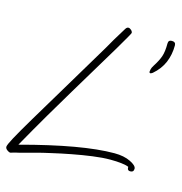

<svg xmlns="http://www.w3.org/2000/svg" viewBox="-107 -762 852 901"><g transform="rotate(15 318.5 -312.0)"><path d="M23 43Q16 43 7 36Q-2 29 -2 21Q-2 12 18 -25Q38 -62 82 -136Q126 -210 197 -328L328 -547Q339 -567 355 -594Q371 -621 394 -658Q400 -667 407 -667Q414 -667 421 -660.5Q428 -654 428 -647Q428 -643 378 -558.5Q328 -474 227 -307Q189 -244 144.5 -168Q100 -92 50 -3Q340 -81 496 -81Q543 -81 574.5 -65.5Q606 -50 606 -35Q606 -18 589 -18Q575 -18 575 -33V-36Q565 -41 541 -44Q517 -47 486 -47Q448 -47 400 -40.5Q352 -34 302.5 -24.5Q253 -15 210 -5Q168 4 130.5 14.5Q93 25 61 33Q42 37 33.5 40Q25 43 23 43ZM562 -487Q556 -487 556 -494Q556 -498 558 -506Q560 -514 567 -525Q587 -556 595 -579.5Q603 -603 603 -643Q603 -660 620 -660Q639 -660 639 -643Q639 -598 623 -560Q607 -522 572 -492Q564 -487 562 -487Z"/></g></svg>

Font: Oooh Baby
Style: Regular
Weight: 400
Designer: Robert E. Leuschke
Foundry: Robert E. Leuschke
Version: Version 1.011; ttfautohint (v1.8.3)